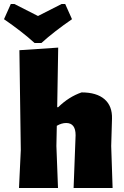

<svg xmlns="http://www.w3.org/2000/svg" viewBox="-52 -940 621 960"><path d="M274 -920 308 -844Q218 -782 155 -725H121Q58 -782 -32 -844L2 -920H20Q40 -910 79 -890Q118 -870 138 -860Q157 -870 197 -890Q237 -910 256 -920ZM356 -478Q431 -478 470.5 -444Q510 -410 508 -346L504 -210L511 0H316L326 -264Q326 -325 279 -325Q256 -325 232 -311L230 -210L238 0H43L52 -190L45 -689L239 -702L234 -404H239Q292 -456 356 -478Z"/></svg>

Font: Alegreya Sans Black
Style: Regular
Weight: 900
Designer: Juan Pablo del Peral
Foundry: Huerta Tipografica
Version: Version 2.007